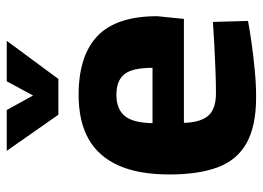

<svg xmlns="http://www.w3.org/2000/svg" viewBox="-125 -642 779 569"><g transform="rotate(-90 264.5 -357.5)"><path d="M261 12Q176 12 125.5 -16Q75 -44 53.5 -101Q32 -158 32 -245Q32 -336 58.5 -395.5Q85 -455 137 -484.5Q189 -514 268 -514Q384 -514 442.5 -458Q501 -402 501 -281L493 -202H185Q186 -154 205.5 -130.5Q225 -107 273 -107Q304 -107 342.5 -108.5Q381 -110 419 -112Q457 -114 484 -116L487 -12Q461 -7 422 -1.5Q383 4 341 8Q299 12 261 12ZM184 -295H348Q348 -355 329 -378.5Q310 -402 268 -402Q226 -402 205.5 -377.5Q185 -353 184 -295ZM209 -574 102 -727H223L266 -649L308 -727H428L315 -574Z"/></g></svg>

Font: Cairo ExtraBold
Style: Regular
Weight: 800
Designer: Mohamed Gaber, Accademia di Belle Arti di Urbino
Foundry: Kief Type Foundry, Accademia di Belle Arti di Urbino
Version: Version 3.117